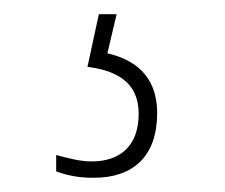

<svg xmlns="http://www.w3.org/2000/svg" viewBox="-20 -29 316 270"><path d="M112 221C167 221 201 191 201 130C201 75 166 54 131 46L144 -9H119L103 65C150 71 175 91 175 131C175 177 148 198 109 198C93 198 78 194 59 189V212C78 219 94 221 112 221Z"/></svg>

Font: Noto Serif Devanagari Condensed Thin
Style: Regular
Weight: 100
Width: 3
Designer: Universal Thirst, Indian Type Foundry and the Monotype Design Team
Foundry: Monotype Imaging Inc.
Version: Version 2.004